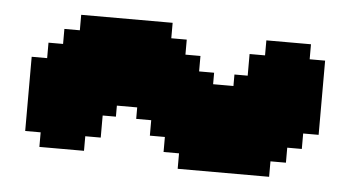

<svg xmlns="http://www.w3.org/2000/svg" viewBox="-35 -590 799 433"><g transform="rotate(5 365.0 -373.5)"><path d="M166 -265V-232H65V-265H30V-433H65V-468H98V-502H133V-537H340V-502H375V-468H409V-433H443V-407H489V-433H519V-482H554V-516H655V-482H690V-314H655V-279H622V-245H587V-210H380V-245H345V-279H311V-314H277V-340H231V-315H201V-265Z"/></g></svg>

Font: DNF Bit Bit TTF
Style: Regular
Weight: 400
Designer: Kim So-Yeon
Foundry: NEOPLE Inc.
Version: Version 1.000;September 28, 2022;FontCreator 14.0.0.2872 64-